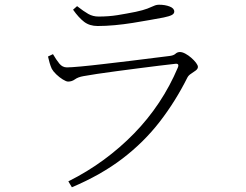

<svg xmlns="http://www.w3.org/2000/svg" viewBox="-20 -751 1040 812"><path d="M183 -512 204 -522Q218 -498 231 -482Q244 -466 263 -466Q280 -466 323 -470Q366 -474 420.5 -480.5Q475 -487 530.5 -493.5Q586 -500 630.5 -506Q675 -512 695 -514Q714 -516 722 -523.5Q730 -531 741 -531Q751 -531 764 -524Q777 -517 789 -506.5Q801 -496 809 -485.5Q817 -475 817 -468Q817 -460 808 -453Q799 -446 788.5 -439.5Q778 -433 773 -424Q722 -322 655 -235.5Q588 -149 497.5 -80Q407 -11 284 41L269 16Q349 -24 418.5 -75Q488 -126 547 -186.5Q606 -247 652.5 -317Q699 -387 732 -465Q740 -484 720 -481Q692 -478 651.5 -473Q611 -468 564.5 -462Q518 -456 473 -450Q428 -444 391 -438.5Q354 -433 333 -429Q310 -425 297 -415.5Q284 -406 268 -406Q260 -406 245.5 -415Q231 -424 218 -436.5Q205 -449 199 -460Q194 -471 190 -484.5Q186 -498 183 -512ZM672 -677Q645 -672 611.5 -666Q578 -660 540.5 -654Q503 -648 465 -644.5Q427 -641 393 -641Q359 -641 336 -658.5Q313 -676 289 -710L306 -725Q334 -703 353.5 -692Q373 -681 397 -681Q440 -681 477 -687Q514 -693 554 -701Q586 -708 603 -714.5Q620 -721 630.5 -726Q641 -731 653 -731Q678 -731 697.5 -723.5Q717 -716 717 -702Q717 -693 706.5 -687.5Q696 -682 672 -677Z"/></svg>

Font: Noto Serif HK
Style: Regular
Weight: 200
Designer: Ryoko NISHIZUKA 西塚涼子 (kana & ideographs); Frank Grießhammer (Latin, Greek & Cyrillic); Wenlong ZHANG 张文龙 (bopomofo); San
Foundry: Adobe
Version: Version 2.001;hotconv 1.1.0;makeotfexe 2.6.0